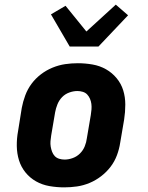

<svg xmlns="http://www.w3.org/2000/svg" viewBox="-20 -801 640 829"><path d="M257 8Q225 8 193.5 2.5Q162 -3 135.5 -18Q109 -33 90 -56.5Q71 -80 62 -109Q53 -138 52.5 -170.5Q52 -203 58 -235L74 -335Q79 -362 89 -389Q99 -416 116 -439Q133 -462 156.5 -480Q180 -498 207 -509Q234 -520 261 -524Q288 -528 316 -528Q348 -528 379.5 -522.5Q411 -517 437.5 -502Q464 -487 483.5 -463.5Q503 -440 512 -411Q521 -382 521 -349.5Q521 -317 516 -285L499 -185Q495 -158 485 -131Q475 -104 457.5 -81Q440 -58 416.5 -40Q393 -22 366.5 -11Q340 0 312.5 4Q285 8 257 8ZM259 -112Q276 -112 294 -118.5Q312 -125 325.5 -138.5Q339 -152 346 -169.5Q353 -187 355 -204L372 -304Q374 -316 375 -328.5Q376 -341 374.5 -352.5Q373 -364 368.5 -374.5Q364 -385 356.5 -393Q349 -401 337.5 -404.5Q326 -408 314 -408Q297 -408 279 -401.5Q261 -395 248 -381.5Q235 -368 228 -350.5Q221 -333 218 -316L201 -216Q199 -204 198 -191.5Q197 -179 199 -167.5Q201 -156 205 -145.5Q209 -135 216.5 -127Q224 -119 235.5 -115.5Q247 -112 259 -112ZM281 -600 200 -739 263 -776 353 -665 480 -781 533 -735 405 -600Z"/></svg>

Font: Iosevka Etoile Heavy
Style: Italic
Weight: 900
Italic angle: -9°
Designer: Belleve Invis
Foundry: Belleve Invis
Version: Version 22.1.2; ttfautohint (v1.8.4)